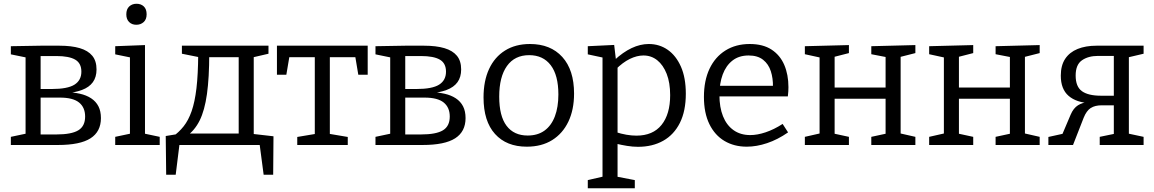

<svg xmlns="http://www.w3.org/2000/svg" viewBox="-20 -771 6138 1021"><path d="M196 -528H296.3Q360.3 -528 404.2 -515Q448 -502 470.7 -474.5Q493.3 -447 493.3 -401.7Q493.3 -361 473.8 -334Q454.3 -307 416 -292.7Q377.7 -278.3 320.3 -273L324.3 -281Q368.7 -280.7 404 -272.8Q439.3 -265 464.8 -248.2Q490.3 -231.3 503.5 -205.5Q516.7 -179.7 516.7 -143Q516.7 -71 461.3 -35.5Q406 0 288.3 0H37.7V-43.3L124.7 -61.7L116 -51.3V-473L124 -464.3L37.7 -482V-525.3ZM279.7 -473H182L196 -487.3V-286.3L182 -297.7H255.3Q339.3 -297.7 376 -320.8Q412.7 -344 412.7 -390Q412.7 -434.7 380 -453.8Q347.3 -473 279.7 -473ZM279.3 -56Q360 -56 396.3 -78Q432.7 -100 432.7 -151.3Q432.7 -199.7 400.5 -225.8Q368.3 -252 298.7 -252H182L196 -264.7V-42.7L182 -56Z M751 -51.3 742.3 -61.7 829.3 -43.3V0H592.7V-43.3L679.7 -61.7L671 -51.3V-473L679 -464.3L592.7 -482V-525.3L751 -531.3ZM705 -639.3Q681.3 -639.3 666.5 -654Q651.7 -668.7 651.7 -694.7Q651.7 -722.3 667.2 -736.7Q682.7 -751 706 -751Q729.7 -751 744.7 -736.8Q759.7 -722.7 759.7 -695Q759.7 -667.7 743.8 -653.5Q728 -639.3 705 -639.3Z M863.7 158.3 861.3 -47.7 942.7 -61 896 -42.3Q931 -67 956.5 -99.2Q982 -131.3 999 -179.8Q1016 -228.3 1024.7 -301.8Q1033.3 -375.3 1034 -482L1055 -463.7L947.3 -485.3V-528H1407.7V-485.3L1311.7 -463L1329.3 -480.7V-45L1312.3 -60.3L1434.3 -46.3L1432.7 158.3H1382L1359.3 -13.7L1378 0H915L935.7 -13.7L914.3 158.3ZM970.7 -45.7 973 -61H1265.3L1249.3 -47V-486L1263.3 -467H1075.7L1092.7 -486.7Q1092.7 -357.7 1080.5 -270.7Q1068.3 -183.7 1041.7 -130.2Q1015 -76.7 970.7 -45.7Z M1560.7 0V-42.7L1671.7 -61.3L1654 -39.7V-481.3L1673.3 -467H1503.3L1521.3 -484L1502.7 -373.7H1452.7V-528H1935.3V-373.7H1885.3L1867.3 -481.3L1883.7 -467H1717L1734 -481.3V-39.7L1719.3 -61.3L1829.3 -42.7V0Z M2135 -528H2235.3Q2299.3 -528 2343.2 -515Q2387 -502 2409.7 -474.5Q2432.3 -447 2432.3 -401.7Q2432.3 -361 2412.8 -334Q2393.3 -307 2355 -292.7Q2316.7 -278.3 2259.3 -273L2263.3 -281Q2307.7 -280.7 2343 -272.8Q2378.3 -265 2403.8 -248.2Q2429.3 -231.3 2442.5 -205.5Q2455.7 -179.7 2455.7 -143Q2455.7 -71 2400.3 -35.5Q2345 0 2227.3 0H1976.7V-43.3L2063.7 -61.7L2055 -51.3V-473L2063 -464.3L1976.7 -482V-525.3ZM2218.7 -473H2121L2135 -487.3V-286.3L2121 -297.7H2194.3Q2278.3 -297.7 2315 -320.8Q2351.7 -344 2351.7 -390Q2351.7 -434.7 2319 -453.8Q2286.3 -473 2218.7 -473ZM2218.3 -56Q2299 -56 2335.3 -78Q2371.7 -100 2371.7 -151.3Q2371.7 -199.7 2339.5 -225.8Q2307.3 -252 2237.7 -252H2121L2135 -264.7V-42.7L2121 -56Z M2798.3 -537Q2907.7 -537 2970.2 -468Q3032.7 -399 3032.7 -273.3Q3032.7 -187.7 3002.5 -124.3Q2972.3 -61 2916.3 -26Q2860.3 9 2781.3 9Q2673.3 9 2612.3 -58.7Q2551.3 -126.3 2551.3 -253Q2551.3 -340.7 2580.8 -404.2Q2610.3 -467.7 2665.7 -502.3Q2721 -537 2798.3 -537ZM2794 -477.7Q2717 -477.7 2675.8 -420Q2634.7 -362.3 2634.7 -257.3Q2634.7 -153.7 2673.8 -102Q2713 -50.3 2786 -50.3Q2839.3 -50.3 2875.5 -76.5Q2911.7 -102.7 2930.5 -151.8Q2949.3 -201 2949.3 -268.7Q2949.3 -370.7 2908.7 -424.2Q2868 -477.7 2794 -477.7Z M3105.7 230V186.7L3196.7 165.7L3184 181.3V-476L3195.7 -462.7L3105.7 -482V-525.3L3246 -532L3256.3 -445.3L3246.7 -450.7Q3293 -493.7 3338.8 -515.3Q3384.7 -537 3430 -537Q3486.3 -537 3530.7 -506.2Q3575 -475.3 3601 -416.5Q3627 -357.7 3627 -272.7Q3627 -180.7 3595.5 -117.7Q3564 -54.7 3506.8 -22.5Q3449.7 9.7 3372.7 9.7Q3345 9.7 3314.8 4.8Q3284.7 0 3251.7 -8L3264 -19V181.3L3252.7 167L3355.7 186.7V230ZM3364 -49.7Q3452 -49.7 3497.8 -106.7Q3543.7 -163.7 3543.7 -265Q3543.7 -331.3 3525.2 -378.3Q3506.7 -425.3 3475 -450.7Q3443.3 -476 3401.7 -476Q3367 -476 3329.3 -457.7Q3291.7 -439.3 3253.7 -401.3L3264 -426.3V-51L3253 -69Q3313.7 -49.7 3364 -49.7Z M3951 9Q3884 9 3832.6 -21.4Q3781.3 -51.8 3752.3 -111Q3723.3 -170.3 3723.3 -255.5Q3723.3 -342.2 3753 -405.2Q3782.8 -468.2 3837.8 -502.6Q3892.8 -537 3966.7 -537Q4037.2 -537 4082.7 -507.4Q4128.2 -477.7 4150.5 -425.9Q4172.7 -374 4172.7 -307.2Q4172.7 -296.3 4172 -285Q4171.2 -273.8 4169.5 -258.3H3784V-314.7H4099.3L4090.3 -308.7Q4091.3 -354.2 4079 -392.3Q4066.8 -430.3 4037.9 -453.1Q4009 -476 3960.8 -476Q3909.7 -476 3875.1 -449Q3840.5 -422 3823.1 -374.8Q3805.7 -327.5 3805.7 -265.7Q3805.7 -200.5 3824.7 -152.9Q3843.7 -105.2 3880.6 -79Q3917.5 -52.7 3969.7 -52.7Q4007.5 -52.7 4051.5 -67.5Q4095.5 -82.2 4141.8 -112L4170.7 -67Q4115.2 -28.5 4059.2 -9.8Q4003.2 9 3951 9Z M4260 0V-43.3L4355.3 -65L4338.3 -39V-486.7L4359.3 -461L4260 -482.7V-525.3L4494.3 -531.3V-488.7L4399.3 -464.3L4418.3 -488.3V-284L4396.3 -305.7H4712L4689.3 -284V-486.7L4703.3 -465.3L4613.3 -482.7V-525.3L4847.7 -531.3V-488.7L4751.7 -464.3L4769.3 -488.3V-39L4752.3 -65L4847.7 -43.3V0H4613.3V-43.3L4704.3 -63L4689.3 -39V-268.3L4712 -246H4396.3L4418.3 -268.3V-39L4403.3 -63L4494.3 -43.3V0Z M4921 0V-43.3L5016.3 -65L4999.3 -39V-486.7L5020.3 -461L4921 -482.7V-525.3L5155.3 -531.3V-488.7L5060.3 -464.3L5079.3 -488.3V-284L5057.3 -305.7H5373L5350.3 -284V-486.7L5364.3 -465.3L5274.3 -482.7V-525.3L5508.7 -531.3V-488.7L5412.7 -464.3L5430.3 -488.3V-39L5413.3 -65L5508.7 -43.3V0H5274.3V-43.3L5365.3 -63L5350.3 -39V-268.3L5373 -246H5057.3L5079.3 -268.3V-39L5064.3 -63L5155.3 -43.3V0Z M5555 0V-42.7L5641.3 -61.7L5625.3 -48L5673.3 -161Q5688 -195.7 5712.2 -211Q5736.3 -226.3 5771.7 -229L5779.3 -222Q5704 -225.3 5662.5 -261.2Q5621 -297 5621 -368.7Q5621 -423 5644.3 -458.2Q5667.7 -493.3 5710.5 -510.7Q5753.3 -528 5811 -528H6061.3V-485.3L5972 -464.3L5983 -474V-49L5973.7 -62L6061.3 -43.3V0H5828V-43.3L5912.3 -60.7L5903 -48.3V-220L5911.7 -211H5838.3Q5803 -211 5780.3 -196.7Q5757.7 -182.3 5742.7 -145L5686 0ZM5903 -252V-484L5913.7 -473.7H5819.3Q5767 -473.7 5733.5 -450.3Q5700 -427 5700 -369.3Q5700 -310.3 5733.3 -286.2Q5766.7 -262 5835.3 -262H5911.7Z"/></svg>

Font: Bitter Thin
Style: Regular
Weight: 100
Designer: Sol Matas, and Bitter project Authors
Foundry: Sol Matas
Version: Version 2.002